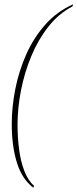

<svg xmlns="http://www.w3.org/2000/svg" viewBox="-20 -764 362 898"><path d="M136 114Q83 74 59 -3.5Q35 -81 35 -184Q35 -263 51.5 -347Q68 -431 102.5 -509Q137 -587 191.5 -648.5Q246 -710 322 -744L319 -734Q255 -701 206.5 -639.5Q158 -578 126 -500.5Q94 -423 78 -340.5Q62 -258 62 -181Q62 -120 69.5 -64Q77 -8 94 36Q111 80 139 105Z"/></svg>

Font: Noto Serif Display SemiCondensed Thin
Style: Italic
Weight: 100
Width: 4
Italic angle: -12°
Designer: Monotype Design Team
Foundry: Monotype Imaging Inc.
Version: Version 2.009